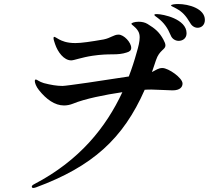

<svg xmlns="http://www.w3.org/2000/svg" viewBox="-20 -898 1040 954"><path d="M865 -878C852 -878 830 -876 830 -871C830 -867 842 -864 857 -855C886 -839 903 -821 925 -784C933 -769 947 -760 962 -760C980 -760 998 -773 998 -799C998 -855 918 -878 865 -878ZM760 -828C753 -828 747 -828 747 -824C747 -820 755 -816 765 -808C795 -785 813 -759 828 -723C835 -704 852 -695 868 -695C885 -695 907 -705 907 -733C907 -804 789 -828 760 -828ZM787 -560C766 -560 756 -550 735 -540C742 -559 748 -579 755 -599C772 -650 802 -651 802 -672C802 -680 799 -688 792 -701C772 -738 751 -756 713 -779C700 -787 684 -790 669 -790C648 -790 633 -784 633 -780C633 -774 652 -767 666 -744C672 -734 674 -724 674 -712C674 -692 668 -667 659 -637C648 -597 635 -557 620 -518C501 -499 309 -471 291 -471C262 -471 233 -476 198 -485C174 -492 164 -503 158 -503C155 -503 153 -500 153 -495C153 -486 160 -467 173 -451C210 -404 253 -374 298 -374C313 -374 328 -377 343 -383C401 -407 500 -427 588 -440C507 -266 376 -101 150 17C140 22 138 26 138 30C138 33 141 36 145 36C148 36 153 35 159 33C440 -71 592 -209 699 -452C712 -453 723 -453 733 -453C754 -453 820 -449 837 -449C875 -449 887 -466 887 -483C887 -511 817 -560 787 -560ZM334 -598C348 -598 386 -613 440 -621C481 -627 512 -628 540 -628C566 -628 588 -630 609 -637C624 -641 632 -648 632 -660C632 -687 596 -726 569 -726C545 -726 530 -709 495 -702C432 -691 384 -684 355 -684C310 -684 288 -695 274 -702C260 -710 253 -715 249 -715C247 -715 246 -712 246 -708C246 -701 250 -690 254 -678C267 -640 297 -598 334 -598Z"/></svg>

Font: Shippori Mincho OTF
Style: Bold
Weight: 800
Designer: FONTDASU
Foundry: FONTDASU / Google Inc. / but / Adobe
Version: Version 3.300;hotconv 1.0.109;makeotfexe 2.5.65596